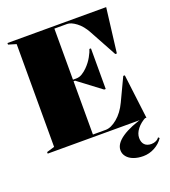

<svg xmlns="http://www.w3.org/2000/svg" viewBox="-162 -826 1025 1155"><g transform="rotate(-20 351.0 -248.5)"><path d="M20 0V-10L70 -25V-683L20 -698V-708H652L617 -424H607L512 -598Q487 -644 454 -668.5Q421 -693 397 -693H315V-366H335Q356 -366 374 -377Q392 -388 408 -404Q434 -430 450.5 -460Q467 -490 471 -506H481V-246H471L325 -356H315V-15H397Q431 -15 471 -48Q511 -81 538 -138L607 -284H617L652 0ZM650 -4Q613 15 591 43Q569 71 569 100Q569 128 584 143.5Q599 159 627 159Q643 159 656.5 152.5Q670 146 677 135L685 142Q665 173 630 192Q595 211 556 211Q522 211 495 201Q468 191 453 172.5Q438 154 438 131Q438 89 491.5 52.5Q545 16 643 -10Z"/></g></svg>

Font: Kalnia
Style: Bold
Weight: 700
Designer: Frida Medrano
Foundry: Frida Medrano
Version: Version 1.105